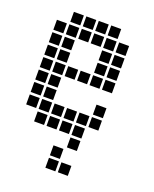

<svg xmlns="http://www.w3.org/2000/svg" viewBox="-116 -513 582 725"><g transform="rotate(20 175.0 -150.0)"><path d="M55 -45V-5H95V-45ZM105 -45V-5H145V-45ZM155 -45V-5H195V-45ZM205 -45V-5H245V-45ZM5 -95V-55H45V-95ZM55 -95V-55H95V-95ZM105 -95V-55H145V-95ZM155 -95V-55H195V-95ZM205 -95V-55H245V-95ZM255 -95V-55H295V-95ZM55 -445V-405H95V-445ZM105 -445V-405H145V-445ZM155 -445V-405H195V-445ZM205 -445V-405H245V-445ZM5 -395V-355H45V-395ZM5 -345V-305H45V-345ZM5 -295V-255H45V-295ZM5 -245V-205H45V-245ZM5 -195V-155H45V-195ZM5 -145V-105H45V-145ZM55 -395V-355H95V-395ZM55 -345V-305H95V-345ZM55 -295V-255H95V-295ZM55 -245V-205H95V-245ZM55 -195V-155H95V-195ZM55 -145V-105H95V-145ZM105 -245V-205H145V-245ZM155 -245V-205H195V-245ZM205 -245V-205H245V-245ZM255 -245V-205H295V-245ZM205 -395V-355H245V-395ZM205 -345V-305H245V-345ZM205 -295V-255H245V-295ZM255 -395V-355H295V-395ZM255 -345V-305H295V-345ZM255 -295V-255H295V-295ZM255 -145V-105H295V-145ZM155 -395V-355H195V-395ZM105 -395V-355H145V-395ZM205 5V45H245V5ZM155 55V95H195V55ZM205 105V145H245V105ZM155 105V145H195V105Z"/></g></svg>

Font: Nose Transport 13 Square
Style: Regular
Weight: 400
Designer: Nico Rohrbach
Foundry: Nose
Version: Version 1.400;Glyphs 3.2.3 (3260)